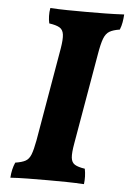

<svg xmlns="http://www.w3.org/2000/svg" viewBox="-51 -717 512 759"><g transform="rotate(5 205.5 -338.0)"><path d="M173 -524Q179 -560 176.5 -579Q174 -598 160.5 -606Q147 -614 119 -618Q116 -631 115.5 -647Q115 -663 118 -679Q150 -677 186 -676.5Q222 -676 263 -676Q298 -676 335.5 -676.5Q373 -677 411 -679Q410 -663 407.5 -648Q405 -633 399 -618Q373 -614 358.5 -605.5Q344 -597 336 -576Q328 -555 321 -513L259 -155Q252 -116 254 -97Q256 -78 269 -70Q282 -62 309 -58Q315 -28 311 3Q275 1 241.5 0.5Q208 0 168 0Q126 0 87.5 0.5Q49 1 19 3Q21 -31 33 -58Q59 -62 73 -69.5Q87 -77 94.5 -96Q102 -115 109 -153Z"/></g></svg>

Font: Vollkorn
Style: Bold Italic
Weight: 700
Italic angle: -11°
Designer: Friedrich Althausen
Foundry: Friedrich Althausen
Version: Version 5.000; ttfautohint (v1.8.3)